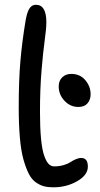

<svg xmlns="http://www.w3.org/2000/svg" viewBox="-20 -820 424 811"><path d="M205.1 -28.8Q182.6 -28.8 165.8 -33.2Q148.9 -37.6 131.3 -49.8Q113.8 -62 101.6 -85.9Q89.4 -109.9 79.1 -146.2Q68.8 -182.6 64 -238.3Q59.1 -293.9 59.1 -367.2Q59.1 -481 66.2 -562.3Q73.2 -643.6 87.9 -731.9Q94.2 -769 104.5 -784.4Q114.7 -799.8 131.8 -799.8Q175.8 -799.8 175.8 -726.1Q175.8 -699.7 168.9 -650.4Q162.1 -601.1 155.5 -522.7Q148.9 -444.3 148.9 -347.2Q148.9 -280.8 153.3 -234.6Q157.7 -188.5 166.3 -163.6Q174.8 -138.7 185.1 -127.9Q195.3 -117.2 209 -117.2Q231 -117.2 249.3 -122.8Q267.6 -128.4 277.3 -135Q287.1 -141.6 299.6 -147.2Q312 -152.8 323.2 -152.8Q351.1 -152.8 351.1 -116.2Q351.1 -80.6 306.2 -54.7Q261.2 -28.8 205.1 -28.8ZM311 -368.2Q276.9 -368.2 252.4 -394.3Q228 -420.4 228 -455.1Q228 -479 242.9 -493.4Q257.8 -507.8 280.8 -507.8Q318.4 -507.8 340.6 -481.2Q362.8 -454.6 362.8 -421.9Q362.8 -399.4 349.9 -383.8Q336.9 -368.2 311 -368.2Z"/></svg>

Font: Shantell Sans Irregular Bouncy
Style: Regular
Weight: 400
Designer: Stephen Nixon, Anya Danilova, Shantell Martin
Foundry: Arrow Type
Version: Version 1.006;[9816181b4]